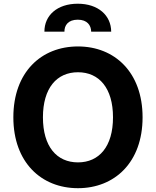

<svg xmlns="http://www.w3.org/2000/svg" viewBox="-20 -982 822 1012"><path d="M214.1 -815H319.6C319.2 -847.7 338.4 -878.2 389.9 -878.2C440.3 -878.2 460.2 -848 460.6 -815H566.1C565.7 -900.9 497.5 -962.4 389.9 -962.4C281.6 -962.4 213.8 -900.9 214.1 -815ZM731.5 -363.6C731.5 -601.6 583.8 -737.2 391 -737.2C197.1 -737.2 50.4 -601.6 50.4 -363.6C50.4 -126.8 197.1 9.9 391 9.9C583.8 9.9 731.5 -125.7 731.5 -363.6ZM575.6 -363.6C575.6 -209.5 502.5 -126.1 391 -126.1C279.1 -126.1 206.3 -209.5 206.3 -363.6C206.3 -517.8 279.1 -601.2 391 -601.2C502.5 -601.2 575.6 -517.8 575.6 -363.6Z"/></svg>

Font: TID UI
Style: Bold
Weight: 700
Designer: The TID Project Authors
Foundry: Bakken & Bæck
Version: Version 1.001;hotconv 1.0.109;makeotfexe 2.5.65596